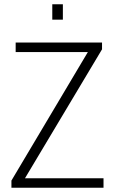

<svg xmlns="http://www.w3.org/2000/svg" viewBox="-20 -887 537 907"><path d="M34 0V-34L395 -641H54V-686H462V-654L98 -45H469V0ZM227 -794V-867H277V-794Z"/></svg>

Font: Archivo Condensed Thin
Style: Regular
Weight: 250
Width: 3
Designer: Hector Gatti
Foundry: Omnibus-Type
Version: Version 2.001